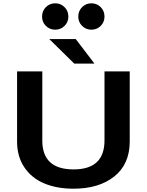

<svg xmlns="http://www.w3.org/2000/svg" viewBox="-20 -1133 890 1164"><path d="M315 -953Q281.5 -953 258.2 -976Q235 -999 235 -1032.5Q235 -1066.5 258.2 -1089.8Q281.5 -1113 315 -1113Q348 -1113 371.2 -1089.8Q394.5 -1066.5 394.5 -1032.5Q394.5 -999 371.2 -976Q348 -953 315 -953ZM534 -953Q501 -953 477.8 -976Q454.5 -999 454.5 -1032.5Q454.5 -1066.5 477.8 -1089.8Q501 -1113 534 -1113Q567.5 -1113 590.5 -1089.8Q613.5 -1066.5 613.5 -1032.5Q613.5 -999 590.5 -976Q567.5 -953 534 -953ZM552.5 -747.5H430L279 -896H439.5ZM426 11Q325 11 248.8 -20.8Q172.5 -52.5 128 -118Q83.5 -183.5 83.5 -275.5V-700H236.5V-280.5Q236.5 -106 426 -106Q613.5 -106 613.5 -281.5V-700H766.5V-275.5Q766.5 -138 673.2 -63.5Q580 11 426 11Z"/></svg>

Font: League Mono Wide SemiBold
Style: Regular
Weight: 600
Width: 8
Designer: Tyler Finck
Foundry: The League of Moveable Type / Tyler Finck
Version: Version 2.210